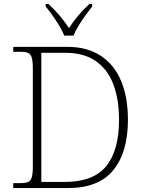

<svg xmlns="http://www.w3.org/2000/svg" viewBox="-20 -951 728 971"><path d="M47 0V-25H84Q109 -25 122 -30.5Q135 -36 140.5 -54Q146 -72 146 -109V-606Q146 -642 140.5 -660Q135 -678 121.5 -683.5Q108 -689 84 -689H47V-714H321Q421 -714 489.5 -669Q558 -624 592.5 -541.5Q627 -459 627 -345Q627 -181 553 -90.5Q479 0 324 0ZM308 -31Q452 -31 517 -110.5Q582 -190 582 -345Q582 -449 553 -525Q524 -601 464 -642.5Q404 -684 309 -684H189V-31ZM305 -771Q296 -794 280 -820.5Q264 -847 245.5 -873Q227 -899 211 -918V-931H225Q260 -898 283 -870.5Q306 -843 329 -809Q351 -843 374 -870.5Q397 -898 432 -931H446V-918Q431 -899 412 -873Q393 -847 377 -820.5Q361 -794 352 -771Z"/></svg>

Font: Noto Serif ExtraLight
Style: Regular
Weight: 200
Designer: Monotype Design Team
Foundry: Monotype Imaging Inc.
Version: Version 2.015; ttfautohint (v1.8.4.7-5d5b)